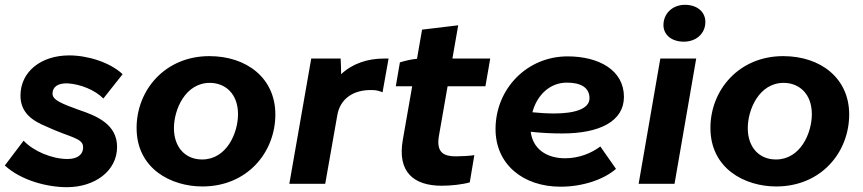

<svg xmlns="http://www.w3.org/2000/svg" viewBox="-21 -763 3582 797"><path d="M257 14C372 14 465 -53 465 -153C465 -247 381 -282 306 -307C238 -332 197 -347 197 -374C197 -403 220 -418 259 -417C313 -414 374 -389 408 -354L488 -455C436 -504 344 -533 266 -533C150 -533 64 -466 64 -366C64 -294 115 -261 171 -238C269 -192 324 -191 324 -152C324 -119 298 -103 259 -103C194 -103 117 -136 77 -179L-1 -76C68 -13 176 14 257 14Z M819 11C1006 11 1122 -131 1122 -288C1122 -438 1004 -530 848 -530C664 -530 546 -389 546 -232C546 -62 690 11 819 11ZM818 -101C747 -101 701 -153 701 -231C701 -308 748 -419 850 -419C913 -419 967 -375 967 -289C967 -211 920 -101 818 -101Z M1180 0H1329L1379 -284C1390 -351 1444 -393 1529 -389C1542 -389 1557 -384 1567 -380L1592 -520H1574C1504 -520 1442 -499 1395 -455C1395 -477 1394 -501 1393 -520H1271Z M1813 8C1850 8 1898 3 1929 -6L1948 -119C1930 -116 1894 -114 1871 -114C1822 -114 1789 -129 1801 -199L1837 -405H1994L2014 -520H1857L1881 -658L1731 -640L1710 -519C1686 -517 1658 -510 1639 -504L1622 -405H1690L1651 -182C1628 -50 1695 8 1813 8Z M2306 12C2398 12 2486 -18 2536 -62L2471 -155C2434 -127 2382 -106 2325 -106C2247 -106 2191 -145 2182 -216C2228 -211 2272 -209 2313 -209C2469 -209 2569 -260 2569 -361C2569 -471 2466 -529 2335 -529C2167 -529 2036 -395 2036 -227C2036 -82 2149 12 2306 12ZM2189 -297C2208 -368 2261 -420 2332 -420C2391 -420 2426 -399 2426 -355C2426 -310 2362 -292 2280 -292C2250 -292 2218 -294 2189 -297Z M2630 0H2779L2869 -520H2720ZM2818 -590C2867 -590 2907 -622 2907 -672C2907 -713 2874 -743 2822 -743C2772 -743 2733 -708 2733 -659C2733 -619 2766 -590 2818 -590Z M3201 11C3388 11 3504 -131 3504 -288C3504 -438 3386 -530 3230 -530C3046 -530 2928 -389 2928 -232C2928 -62 3072 11 3201 11ZM3200 -101C3129 -101 3083 -153 3083 -231C3083 -308 3130 -419 3232 -419C3295 -419 3349 -375 3349 -289C3349 -211 3302 -101 3200 -101Z"/></svg>

Font: Fixel Display
Style: Bold Italic
Weight: 700
Italic angle: -10°
Designer: AlfaBravo + MacPaw
Foundry: Kyrylo Tkachov, Marchela Mozhyna, Serhii Makarenko, Maria Weinstein, Zakhar Kryvoshyya
Version: Version 1.210;Glyphs 3.2 (3217)